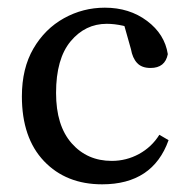

<svg xmlns="http://www.w3.org/2000/svg" viewBox="-20 -469 490 500"><path d="M246 11Q152 11 94.5 -49.5Q37 -110 37 -218Q37 -291 67 -342.5Q97 -394 146.5 -421.5Q196 -449 253 -449Q317 -449 363 -414.5Q409 -380 417 -328Q410 -292 372 -292Q349 -292 337 -305Q325 -318 321 -341L299 -419L345 -384Q323 -397 300.5 -402Q278 -407 258 -407Q202 -407 164 -361.5Q126 -316 126 -227Q126 -142 166.5 -96Q207 -50 271 -50Q309 -50 342 -68Q375 -86 395 -118L419 -104Q378 11 246 11Z"/></svg>

Font: Lisu Bosa
Style: Regular
Weight: 400
Designer: David Morse, Annie Olsen, Victor Gaultney, Frank Grießhammer (Latin)
Foundry: SIL International
Version: Version 2.000